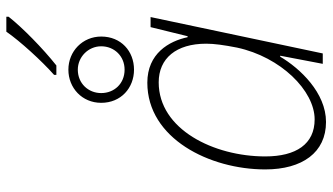

<svg xmlns="http://www.w3.org/2000/svg" viewBox="-236 -778 1024 591"><g transform="rotate(-90 275.5 -482.0)"><path d="M341 -827V-820H370C423 -862 487 -925 520 -967V-974H474C445 -932 384 -865 341 -827ZM357 -581C414 -581 459 -621 459 -682C459 -739 414 -783 357 -783C301 -783 255 -741 255 -682C255 -621 301 -581 357 -581ZM357 -610C314 -610 285 -642 285 -682C285 -722 315 -754 357 -754C396 -754 429 -722 429 -682C429 -642 399 -610 357 -610ZM196 10C286 10 361 -70 397 -131H400L375 0H407L519 -530H488L460 -416H457C445 -473 407 -540 317 -540C145 -540 50 -348 50 -177C50 -63 102 10 196 10ZM204 -25C128 -25 90 -82 90 -177C90 -335 173 -505 318 -505C392 -505 437 -451 437 -359C437 -334 433 -305 425 -264C396 -129 292 -25 204 -25Z"/></g></svg>

Font: Noto Sans ExtraLight
Style: Italic
Weight: 200
Italic angle: -12°
Designer: Monotype Design Team
Foundry: Monotype Imaging Inc.
Version: Version 2.013